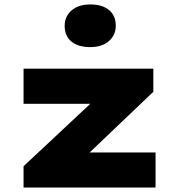

<svg xmlns="http://www.w3.org/2000/svg" viewBox="-20 -844 815 864"><path d="M86 0V-96L473 -458L485 -377H86V-535H670V-431L306 -84L291 -158H680V0ZM386 -632Q332 -632 301.5 -657Q271 -682 271 -728Q271 -770 302 -797Q333 -824 386 -824Q440 -824 470.5 -799Q501 -774 501 -728Q501 -686 470 -659Q439 -632 386 -632Z"/></svg>

Font: Lexend Peta Black
Style: Regular
Weight: 900
Version: Version 1.007